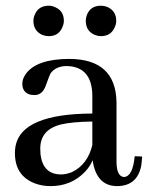

<svg xmlns="http://www.w3.org/2000/svg" viewBox="-20 -629 513 659"><path d="M380.9 9.8Q451.2 9.8 464.8 -60.5Q466.8 -75.2 467.8 -91.8L442.4 -92.8Q435.5 -22.5 405.3 -21.5Q380.9 -23.4 379.9 -71.3V-277.3Q377.9 -425.8 218.8 -426.8Q105.5 -426.8 68.4 -375Q56.6 -358.4 56.6 -341.8Q56.6 -310.5 85.9 -303.7Q92.8 -302.7 98.6 -302.7Q125 -302.7 136.7 -334Q150.4 -372.1 153.3 -377Q171.9 -402.3 209 -402.3Q295.9 -400.4 296.9 -300.8V-239.3Q53.7 -238.3 33.2 -127Q31.2 -116.2 31.2 -103.5Q31.2 -26.4 98.6 0Q124 9.8 153.3 9.8Q224.6 9.8 271.5 -39.1Q289.1 -57.6 297.9 -79.1Q310.5 8.8 380.9 9.8ZM189.5 -30.3Q127.9 -30.3 119.1 -98.6Q118.2 -108.4 118.2 -119.1Q118.2 -184.6 190.4 -202.1Q228.5 -210.9 296.9 -211.9V-130.9Q280.3 -63.5 226.6 -38.1Q207 -30.3 189.5 -30.3ZM199.2 -557.6Q199.2 -591.8 168.9 -604.5Q158.2 -609.4 147.5 -609.4Q112.3 -609.4 99.6 -579.1Q94.7 -568.4 94.7 -557.6Q94.7 -522.5 126 -508.8Q136.7 -504.9 147.5 -504.9Q181.6 -504.9 194.3 -536.1Q199.2 -546.9 199.2 -557.6ZM378.9 -557.6Q378.9 -591.8 347.7 -605.5Q336.9 -609.4 326.2 -609.4Q291 -609.4 278.3 -578.1Q274.4 -567.4 274.4 -557.6Q274.4 -521.5 306.6 -508.8Q316.4 -504.9 326.2 -504.9Q361.3 -504.9 374 -536.1Q378.9 -545.9 378.9 -557.6Z"/></svg>

Font: Abhaya Libre Medium
Style: Regular
Weight: 500
Designer: Pushpananda Ekanayake, Sol Matas, Pathum Egodawatta
Foundry: Mooniak
Version: Version 1.050 ; ttfautohint (v1.6)